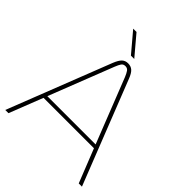

<svg xmlns="http://www.w3.org/2000/svg" viewBox="-243 -1011 1142 1142"><g transform="rotate(45 327.5 -440.0)"><path d="M5 0 259 -650Q273 -685 288 -699Q303 -713 326 -713Q350 -713 365.5 -699Q381 -685 394 -651L650 0H623L539 -212H115L32 0ZM124 -235H530L370 -642Q361 -664 352 -677Q343 -690 326 -690Q309 -690 300.5 -677.5Q292 -665 283 -642ZM305 -757 201 -880H229L333 -757Z"/></g></svg>

Font: MuseoModerno Thin
Style: Regular
Weight: 100
Designer: Pablo Cosgaya, Héctor Gatti, Marcela Romero, and the Authors of The MuseoModerno Project.
Foundry: Omnibus-Type Team
Version: Version 1.003